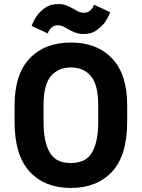

<svg xmlns="http://www.w3.org/2000/svg" viewBox="-20 -919 700 948"><path d="M330 9Q201 9 126.5 -71.5Q52 -152 52 -319V-399Q52 -552 126.5 -630.5Q201 -709 330 -709Q459 -709 533.5 -630.5Q608 -552 608 -399V-319Q608 -152 533.5 -71.5Q459 9 330 9ZM330 -114Q361 -114 386.5 -124Q412 -134 429 -158Q446 -182 455.5 -221.5Q465 -261 465 -319V-399Q465 -500 429 -543Q393 -586 330 -586Q267 -586 231 -543Q195 -500 195 -399V-319Q195 -261 204.5 -221.5Q214 -182 231 -158Q248 -134 273 -124Q298 -114 330 -114ZM393 -751Q370 -751 353 -757.5Q336 -764 321.5 -772.5Q307 -781 294 -787.5Q281 -794 266 -794Q251 -794 241.5 -788Q232 -782 226 -774Q219 -765 216 -754L136 -791Q147 -821 165 -845Q180 -865 205 -882Q230 -899 267 -899Q290 -899 307 -892.5Q324 -886 338.5 -877.5Q353 -869 366 -862.5Q379 -856 394 -856Q408 -856 418 -862Q428 -868 434 -876Q441 -885 444 -896L524 -859Q513 -829 495 -805Q479 -785 454.5 -768Q430 -751 393 -751Z"/></svg>

Font: 
Style: 㨦
Weight: 700
Designer: A.Korolkova, Vitaly Kuzmin
Foundry: ParaType Ltd
Version: Version 2.000